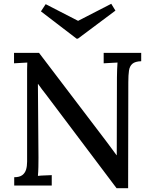

<svg xmlns="http://www.w3.org/2000/svg" viewBox="-20 -979 806 1013"><path d="M595 14 223 -480Q212 -493 202 -507Q192 -521 181 -536H180L183 -147Q183 -122 182.5 -97Q182 -72 180 -51Q197 -53 217.5 -53.5Q238 -54 253 -55V0H55V-44Q83 -44 97.5 -55Q112 -66 117.5 -84Q123 -102 123 -126V-574Q123 -594 123 -614Q123 -634 124 -649Q108 -648 88.5 -647Q69 -646 54 -645V-700H186L538 -237Q555 -215 568.5 -196Q582 -177 595 -160H596L597 -571Q597 -593 598 -613.5Q599 -634 600 -649Q582 -648 562 -647Q542 -646 527 -645V-700H725V-656Q693 -655 678.5 -642.5Q664 -630 660.5 -606.5Q657 -583 657 -545L656 14ZM384 -775 196 -919 221 -957 392 -869 567 -959 589 -923 391 -775Z"/></svg>

Font: Lora Medium
Style: Regular
Weight: 500
Designer: Olga Karpushina, Alexei Vanyashin (Cyrillic)
Foundry: Cyreal
Version: Version 3.004